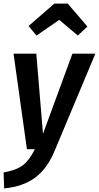

<svg xmlns="http://www.w3.org/2000/svg" viewBox="-36 -826 548 1063"><path d="M269 3Q228 105 160.5 156Q93 207 -13 217L-16 129Q55 116 90.5 89Q126 62 157 0H113L39 -529H165L202 -85L365 -529H492ZM122 -682 265 -806H339L448 -679L395 -629L292 -716L166 -629Z"/></svg>

Font: Fira Sans Condensed Medium
Style: Italic
Weight: 500
Width: 3
Italic angle: -8°
Designer: bBox Type GmbH & Carrois Corporate GbR & Edenspiekermann AG
Foundry: bBox Type GmbH & Carrois Corporate GbR & Edenspiekermann AG
Version: Version 4.301